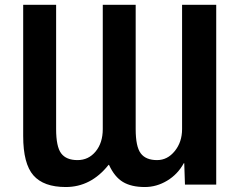

<svg xmlns="http://www.w3.org/2000/svg" viewBox="-20 -750 977 780"><path d="M719.7 -730.5H858.4V0H731.4L728.5 -86.9H726.6Q702.1 -42 659.2 -16.1Q616.2 9.8 568.4 9.8Q513.7 9.8 479.5 -10.7Q445.3 -31.2 422.9 -80.1H420.9Q349.6 9.8 247.1 9.8Q157.2 9.8 115.7 -37.6Q74.2 -85 74.2 -197.3V-730.5H208V-225.6Q208 -154.3 228.5 -127Q249 -99.6 294.9 -99.6Q339.8 -99.6 368.7 -134.8Q397.5 -169.9 397.5 -225.6V-730.5H531.2V-225.6Q531.2 -154.3 551.8 -127Q572.3 -99.6 618.2 -99.6Q660.2 -99.6 689.9 -136.2Q719.7 -172.9 719.7 -225.6Z"/></svg>

Font: Mgen+ 1c bold
Style: Bold
Weight: 700
Designer: [Source Han Sans]
Ryoko NISHIZUKA  (kana & ideographs); Paul D. Hunt (Latin, Greek & Cyrillic); Wenlong ZHANG  (bopomofo
Version: Version 1.059.20150602